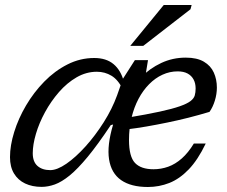

<svg xmlns="http://www.w3.org/2000/svg" viewBox="-20 -738 909 768"><path d="M561 -430 543 -428Q579 -464.5 624.8 -486Q670.5 -507.5 723 -507.5Q768 -507.5 795.5 -491.2Q823 -475 835.2 -447.8Q847.5 -420.5 847.5 -387.5Q847.5 -362 839.5 -335.8Q831.5 -309.5 818 -290.5Q776.5 -278 734 -267.2Q691.5 -256.5 649 -247.8Q606.5 -239 566 -232Q525.5 -225 487.5 -220.5L490.5 -267.5Q568.5 -280.5 619 -291.5Q669.5 -302.5 698.8 -312.8Q728 -323 741.8 -333.5Q755.5 -344 759 -356.2Q762.5 -368.5 762.5 -384Q762.5 -405 754.2 -420.2Q746 -435.5 730.2 -444Q714.5 -452.5 690.5 -452.5Q659 -452.5 630 -439.2Q601 -426 576.5 -401.2Q552 -376.5 534 -342.5Q516 -308.5 506 -266.8Q496 -225 496 -178Q496 -111.5 520 -86.2Q544 -61 594 -61Q624.5 -61 653 -71.2Q681.5 -81.5 707.2 -104.2Q733 -127 755.5 -164H803Q771.5 -98.5 735 -60.5Q698.5 -22.5 657.5 -6.2Q616.5 10 571.5 10Q504 10 464.5 -17.5Q425 -45 416.2 -100.8Q407.5 -156.5 432.5 -240L423 -237.5Q371.5 -160 331.2 -111.2Q291 -62.5 258.8 -36.2Q226.5 -10 199.2 -0.2Q172 9.5 146.5 9.5Q109 9.5 80.5 -4Q52 -17.5 36 -44Q20 -70.5 20 -109.5Q20 -156 36.8 -210Q53.5 -264 84.2 -316.2Q115 -368.5 157 -411.5Q199 -454.5 249.8 -480.2Q300.5 -506 357 -506Q405 -506 434.2 -481.5Q463.5 -457 475.5 -411.5L471 -381Q452.5 -419 426 -435Q399.5 -451 367.5 -451Q325 -451 286.5 -428.8Q248 -406.5 216 -369.8Q184 -333 160.2 -289.5Q136.5 -246 123.8 -202.8Q111 -159.5 111 -125Q111 -91 130 -74.2Q149 -57.5 181 -57.5Q208.5 -57.5 245.8 -83.2Q283 -109 322 -152.2Q361 -195.5 394.8 -248.8Q428.5 -302 448.5 -357L471.5 -422.5L519.5 -497.5H572ZM501 -554.5 635 -718H746.5L742 -701L553 -554.5Z"/></svg>

Font: Newsreader 8pt
Style: Italic
Weight: 400
Italic angle: -17°
Version: Version 1.003